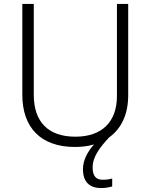

<svg xmlns="http://www.w3.org/2000/svg" viewBox="-20 -734 762 972"><path d="M449 114C449 58 487 11 532 -38C595 -83 629 -156 629 -252V-714H572V-248C572 -118 497 -42 362 -42C225 -42 151 -116 151 -254V-714H93V-254C93 -88 187 10 359 10C394 10 427 6 456 -3C424 33 400 76 400 122C400 188 434 218 492 218C516 218 533 214 548 210V170C537 173 521 176 500 176C467 176 449 158 449 114Z"/></svg>

Font: Noto Sans Telugu Light
Style: Regular
Weight: 300
Designer: Jelle Bosma - Monotype Design Team
Foundry: Monotype Imaging Inc.
Version: Version 2.005